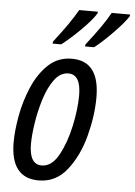

<svg xmlns="http://www.w3.org/2000/svg" viewBox="-55 -808 604 860"><g transform="rotate(5 247.5 -378.0)"><path d="M347 -606Q382 -633 428 -680Q474 -727 494 -758L495 -766H412Q382 -710 308 -616L306 -606ZM199 -606Q237 -635 283 -680.5Q329 -726 349 -758L350 -766H266Q233 -707 162 -616L160 -606ZM377 -383Q377 -546 253 -546Q190 -546 146.5 -504.5Q103 -463 76 -399.5Q49 -336 37 -269Q25 -202 25 -151Q25 10 151 10Q229 10 279 -54Q329 -118 353 -209.5Q377 -301 377 -383ZM103 -150Q103 -189 111.5 -244.5Q120 -300 137 -354Q154 -408 180.5 -443.5Q207 -479 243 -479Q299 -479 299 -385Q299 -324 282.5 -247Q266 -170 235 -114Q204 -58 159 -58Q103 -58 103 -150Z"/></g></svg>

Font: Noto Sans Display Condensed
Style: Italic
Weight: 400
Width: 3
Designer: Monotype Design team
Foundry: Monotype Imaging Inc.
Version: 1.000